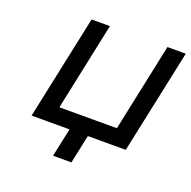

<svg xmlns="http://www.w3.org/2000/svg" viewBox="-116 -615 863 866"><g transform="rotate(20 316.0 -181.5)"><path d="M180 -500 74 0H256L227 137H315L344 0H526L632 -500H544L455 -78H179L268 -500Z"/></g></svg>

Font: LT Wave Mono
Style: Italic
Weight: 400
Designer: Daniel Lyons
Version: Version 2.5 (Glyphs App)